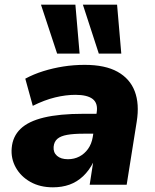

<svg xmlns="http://www.w3.org/2000/svg" viewBox="-20 -789 660 820"><path d="M206 11Q151 11 110 -12Q69 -35 47.5 -73.5Q26 -112 30 -157Q34 -206 67.5 -238.5Q101 -271 167.5 -287Q234 -303 336 -303H409L396 -218H336Q294 -218 266.5 -213Q239 -208 225 -196Q211 -184 209 -162Q207 -138 223.5 -123.5Q240 -109 270 -109Q297 -109 319 -120.5Q341 -132 356 -153Q371 -174 376 -203L393 -309Q399 -348 376 -366Q353 -384 302 -384Q261 -384 215.5 -373Q170 -362 120 -337L88 -453Q123 -472 164.5 -485Q206 -498 250.5 -505Q295 -512 342 -512Q429 -512 482 -482.5Q535 -453 555.5 -399Q576 -345 564 -270L521 0H363L378 -97H379Q361 -61 335 -36.5Q309 -12 277 -0.5Q245 11 206 11ZM402 -560 334 -769H480L498 -560ZM224 -560 155 -769H302L320 -560Z"/></svg>

Font: Nunito Sans 9pt Black
Style: Italic
Weight: 900
Italic angle: -9°
Version: Version 3.101;gftools[0.9.27]